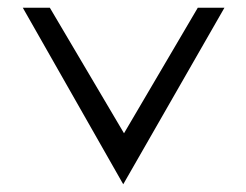

<svg xmlns="http://www.w3.org/2000/svg" viewBox="-20 -471 637 497"><path d="M39 -451 299 6 561 -451H492L301 -126L109 -451Z"/></svg>

Font: Charger Sport
Style: LitExt
Weight: 300
Designer: Jasper
Foundry: Cannot Into Space Fonts
Version: Version 1.1